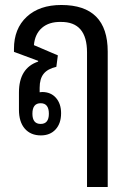

<svg xmlns="http://www.w3.org/2000/svg" viewBox="-20 -536 516 770"><path d="M329 214V-326Q329 -449 224 -448Q177 -449 148.5 -424.5Q120 -400 116 -355L212 -314L206 -268Q171 -260 155 -240Q139 -220 139 -184V-173Q139 -169 139 -166Q144 -167 149 -167Q184 -167 204.5 -143.5Q225 -120 225 -82Q225 -41 203 -17Q181 7 144 7Q103 7 79.5 -20Q56 -47 56 -96V-165Q56 -263 133 -289V-292L36 -328V-340Q36 -421 87 -468.5Q138 -516 226 -516Q412 -516 412 -329V214ZM143 -39Q176 -39 176 -80Q176 -122 143 -122Q110 -122 110 -80Q110 -39 143 -39Z"/></svg>

Font: Noto Sans Thai Looped UI Narrow
Style: Regular
Weight: 400
Width: 4
Designer: Cadson Demak Team
Foundry: Cadson Demak Co., Ltd.
Version: Version 1.000